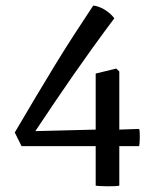

<svg xmlns="http://www.w3.org/2000/svg" viewBox="-20 -554 570 679"><path d="M32.2 -85.4Q71.3 -151.9 105.7 -209.7Q140.1 -267.6 173.1 -321.5Q206.1 -375.5 239.5 -427.2Q272.9 -479 309.6 -534.2Q317.9 -533.7 327.9 -530.3Q337.9 -526.9 348.1 -521Q358.4 -515.1 367.9 -506.8Q377.4 -498.5 384.3 -489.3Q344.7 -436.5 309.1 -387Q273.4 -337.4 239.5 -288.8Q205.6 -240.2 172.6 -191.2Q139.6 -142.1 105 -90.3L318.4 -95.7V-293.9L391.1 -311.5L401.9 -301.3V-95.7L472.2 -98.1Q473.6 -93.3 474.1 -84.7Q474.6 -76.2 474.4 -66.9Q474.1 -57.6 473.6 -49.3Q473.1 -41 472.2 -37.1H401.9V102.5Q395 104 383.1 104.5Q371.1 105 358.4 104.7Q345.7 104.5 334.5 104Q323.2 103.5 318.4 102.5V-37.1H56.2Z"/></svg>

Font: Fjord
Style: One
Weight: 400
Designer: Viktoriya Grabowska
Foundry: Viktoriya Grabowska
Version: Version 1.002